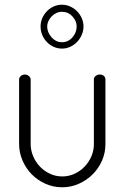

<svg xmlns="http://www.w3.org/2000/svg" viewBox="-20 -788 528 814"><path d="M243 -768Q261 -768 277.5 -760.5Q294 -753 306.5 -740.5Q319 -728 326.5 -711Q334 -694 334 -676Q334 -657 326.5 -640Q319 -623 306.5 -610Q294 -597 277.5 -589.5Q261 -582 243 -582Q224 -582 207.5 -589.5Q191 -597 178.5 -610Q166 -623 159 -640Q152 -657 152 -676Q152 -694 159 -710.5Q166 -727 178.5 -740Q191 -753 207.5 -760.5Q224 -768 243 -768ZM305 -676Q305 -699 287 -718.5Q269 -738 243 -738Q230 -738 218.5 -732.5Q207 -727 198.5 -718Q190 -709 185 -698Q180 -687 180 -676Q180 -651 198.5 -630Q217 -609 243 -609Q269 -609 287 -629.5Q305 -650 305 -676ZM244 6Q206 6 172.5 -9Q139 -24 114.5 -49Q90 -74 75.5 -107.5Q61 -141 61 -177V-451Q61 -459 68 -465.5Q75 -472 86 -472Q95 -472 102.5 -465.5Q110 -459 110 -451V-177Q110 -151 120.5 -126Q131 -101 149 -82Q167 -63 191.5 -51.5Q216 -40 244 -40Q272 -40 296.5 -51.5Q321 -63 339 -82Q357 -101 367.5 -125.5Q378 -150 378 -177V-452Q378 -460 385.5 -466Q393 -472 403 -472Q414 -472 420.5 -466Q427 -460 427 -452V-177Q427 -140 412.5 -107Q398 -74 373 -49Q348 -24 314.5 -9Q281 6 244 6Z"/></svg>

Font: AkaAcidDosis
Style: Light
Weight: 300
Designer: Edgar Tolentino, Pablo Impallari, Igino Marini, Aka-Acid
Foundry: Edgar Tolentino, Pablo Impallari, Igino Marini, Aka-Acid
Version: Version 1.007